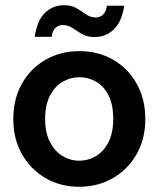

<svg xmlns="http://www.w3.org/2000/svg" viewBox="-20 -704 608 736"><path d="M283 12Q212 12 155 -21Q98 -54 64.5 -112.5Q31 -171 31 -248Q31 -325 64.5 -384Q98 -443 155.5 -475.5Q213 -508 284 -508Q356 -508 413 -475.5Q470 -443 503.5 -384Q537 -325 537 -248Q537 -171 503.5 -112.5Q470 -54 412.5 -21Q355 12 283 12ZM283 -88Q319 -88 348.5 -106Q378 -124 396 -159.5Q414 -195 414 -248Q414 -302 396.5 -337.5Q379 -373 349 -390.5Q319 -408 285 -408Q250 -408 220 -390.5Q190 -373 171.5 -337.5Q153 -302 153 -248Q153 -195 171.5 -159.5Q190 -124 219.5 -106Q249 -88 283 -88ZM342 -562Q314 -562 294.5 -573.5Q275 -585 258 -596.5Q241 -608 221 -608Q204 -608 192.5 -597Q181 -586 178 -563H113Q122 -625 152 -654.5Q182 -684 226 -684Q254 -684 273.5 -672.5Q293 -661 310 -649Q327 -637 347 -637Q364 -637 375.5 -648.5Q387 -660 390 -682H456Q447 -621 416.5 -591.5Q386 -562 342 -562Z"/></svg>

Font: DM Sans 36pt SemiBold
Style: Regular
Weight: 600
Designer: Colophon Foundry, Jonny Pinhorn
Foundry: Colophon Foundry
Version: Version 4.004;gftools[0.9.30]